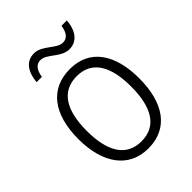

<svg xmlns="http://www.w3.org/2000/svg" viewBox="-210 -830 948 948"><g transform="rotate(-45 264.5 -356.0)"><path d="M105 -612H142C149 -658 169 -676 195 -676C240 -676 277 -612 335 -612C386 -612 421 -651 426 -722H389C382 -677 363 -658 336 -658C290 -658 254 -722 196 -722C143 -722 111 -681 105 -612ZM477 -267C477 -436 405 -542 267 -542C129 -542 52 -441 52 -267C52 -96 130 10 264 10C404 10 477 -96 477 -267ZM110 -267C110 -411 160 -493 266 -493C375 -493 420 -404 420 -267C420 -124 372 -39 265 -39C158 -39 110 -125 110 -267Z"/></g></svg>

Font: Noto Sans Gujarati SemiCondensed Light
Style: Regular
Weight: 300
Width: 4
Designer: Jelle Bosma - Monotype Design Team, Universal Thirst
Foundry: Monotype Imaging Inc.
Version: Version 2.106